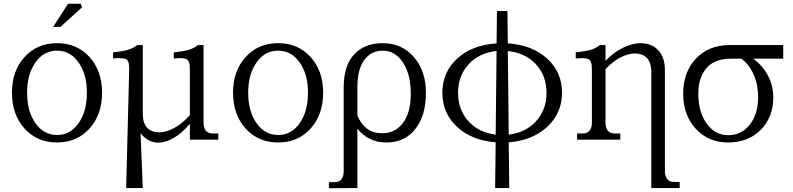

<svg xmlns="http://www.w3.org/2000/svg" viewBox="-20 -747 4243 1027"><path d="M444.8 -251Q444.8 -350.1 400.1 -413.1Q355.5 -476.1 285.2 -476.1Q214.4 -476.1 169.7 -413.1Q125 -350.1 125 -251Q125 -151.4 169.7 -88.1Q214.4 -24.9 285.2 -24.9Q356 -24.9 400.4 -88.1Q444.8 -151.4 444.8 -251ZM43.9 -251Q43.9 -367.7 111.3 -441.9Q178.7 -516.1 285.2 -516.1Q391.6 -516.1 458.7 -442.1Q525.9 -368.2 525.9 -251Q525.9 -133.8 458.7 -59.3Q391.6 15.1 285.2 15.1Q178.7 15.1 111.3 -59.3Q43.9 -133.8 43.9 -251ZM264.2 -603 344.2 -727.1H412.1L418.9 -708L303.2 -603Z M1068.8 -90.8Q1068.8 -63 1081.1 -48.1Q1093.3 -33.2 1115.7 -33.2H1147.9V0H995.6V-85Q954.1 -34.7 909.2 -9.3Q864.3 16.1 826.7 16.1Q772.5 16.1 731.9 -34.2L743.7 258.8H654.8L670.9 -368.2Q671.4 -389.2 669.9 -401.1Q668.5 -413.1 663.3 -421.9Q658.2 -430.7 648.7 -432.6Q639.2 -434.6 623.3 -435.8Q607.4 -437 585 -434.1V-466.8Q639.2 -472.7 665.3 -480.7Q691.4 -488.8 713.9 -505.9H743.7V-138.2Q743.7 -89.4 766.6 -64.2Q789.6 -39.1 834 -39.1Q868.7 -39.1 912.4 -62.7Q956.1 -86.4 995.6 -130.9V-368.2Q995.6 -386.2 994.6 -397Q993.7 -407.7 990 -416.3Q986.3 -424.8 981.4 -428.5Q976.6 -432.1 965.6 -434.3Q954.6 -436.5 942.6 -436Q930.7 -435.5 909.7 -434.1V-466.8Q963.9 -472.7 990.5 -480.7Q1017.1 -488.8 1039.1 -505.9H1068.8Z M1627.4 -251Q1627.4 -350.1 1582.8 -413.1Q1538.1 -476.1 1467.8 -476.1Q1397 -476.1 1352.3 -413.1Q1307.6 -350.1 1307.6 -251Q1307.6 -151.4 1352.3 -88.1Q1397 -24.9 1467.8 -24.9Q1538.6 -24.9 1583 -88.1Q1627.4 -151.4 1627.4 -251ZM1226.6 -251Q1226.6 -367.7 1293.9 -441.9Q1361.3 -516.1 1467.8 -516.1Q1574.2 -516.1 1641.4 -442.1Q1708.5 -368.2 1708.5 -251Q1708.5 -133.8 1641.4 -59.3Q1574.2 15.1 1467.8 15.1Q1361.3 15.1 1293.9 -59.3Q1226.6 -133.8 1226.6 -251Z M1818.4 -278.8Q1818.4 -396 1874.3 -456.1Q1930.2 -516.1 2027.3 -516.1Q2129.4 -516.1 2193.8 -441.9Q2258.3 -367.7 2258.3 -251Q2258.3 -128.4 2201.4 -56.6Q2144.5 15.1 2047.4 15.1Q1950.2 15.1 1891.6 -59.1V258.8L1739.3 259.8V227.1H1771.5Q1793.9 227.1 1806.2 211.9Q1818.4 196.8 1818.4 168.9ZM1891.6 -129.9Q1909.7 -83.5 1943.4 -58.8Q1977.1 -34.2 2023.4 -34.2Q2094.2 -34.2 2135.7 -89.6Q2177.2 -145 2177.2 -246.1Q2177.2 -348.6 2135.5 -412.4Q2093.8 -476.1 2027.3 -476.1Q1965.8 -476.1 1928.7 -426.5Q1891.6 -377 1891.6 -278.8Z M2638.2 -688H2694.3L2696.3 -515.1Q2825.7 -506.8 2906 -434.1Q2986.3 -361.3 2986.3 -251Q2986.3 -142.1 2907.2 -68.8Q2828.1 4.4 2701.2 14.2L2704.1 258.8H2628.4L2631.3 14.2Q2503.4 4.4 2424.8 -68.6Q2346.2 -141.6 2346.2 -251Q2346.2 -361.8 2426.3 -434.3Q2506.3 -506.8 2636.2 -515.1ZM2631.3 -26.9 2636.2 -474.1Q2543.9 -464.8 2487.1 -403.6Q2430.2 -342.3 2430.2 -251Q2430.2 -159.7 2485.6 -98.6Q2541 -37.6 2631.3 -26.9ZM2696.3 -474.1 2701.2 -26.9Q2792 -37.6 2847.7 -98.9Q2903.3 -160.2 2903.3 -251Q2903.3 -342.3 2846.2 -403.6Q2789.1 -464.8 2696.3 -474.1Z M3218.8 -90.8Q3218.8 -63 3231 -48.1Q3243.2 -33.2 3265.6 -33.2H3297.9V0H3066.9V-33.2H3098.6Q3121.1 -33.2 3133.5 -48.1Q3146 -63 3146 -90.8V-368.2Q3146 -386.2 3145 -397Q3144 -407.7 3140.4 -416.3Q3136.7 -424.8 3131.6 -428.5Q3126.5 -432.1 3115.5 -434.3Q3104.5 -436.5 3092.5 -436Q3080.6 -435.5 3059.6 -434.1V-466.8Q3113.8 -472.7 3140.4 -480.7Q3167 -488.8 3189 -505.9H3218.8V-421.9Q3264.2 -468.8 3314 -492.4Q3363.8 -516.1 3404.8 -516.1Q3465.3 -516.1 3501 -478.5Q3536.6 -440.9 3536.6 -371.1V168Q3536.6 195.8 3549.1 210.9Q3561.5 226.1 3584 226.1H3615.7V258.8H3463.9V-361.8Q3463.9 -410.6 3441.2 -435.8Q3418.5 -460.9 3374 -460.9Q3340.3 -460.9 3298.6 -439.5Q3256.8 -418 3218.8 -377Z M4035.2 -226.1Q4035.2 -293.5 4011.5 -347.4Q3987.8 -401.4 3945.3 -433.1H3889.2Q3802.7 -433.1 3759 -382.8Q3715.3 -332.5 3715.3 -246.1Q3715.3 -147.9 3760 -85.9Q3804.7 -23.9 3875.5 -23.9Q3946.3 -23.9 3990.7 -80.3Q4035.2 -136.7 4035.2 -226.1ZM3634.3 -246.1Q3634.3 -361.3 3702.6 -433.6Q3771 -505.9 3882.3 -505.9H4169.4V-433.1H4009.3Q4060.5 -394.5 4088.4 -341.6Q4116.2 -288.6 4116.2 -226.1Q4116.2 -120.1 4049.1 -52.5Q3981.9 15.1 3875.5 15.1Q3769 15.1 3701.7 -58.1Q3634.3 -131.3 3634.3 -246.1Z"/></svg>

Font: LT Superior Serif
Style: Regular
Weight: 400
Designer: Daniel Lyons
Foundry: LyonsType
Version: Version 2.120;FEAKit 1.0